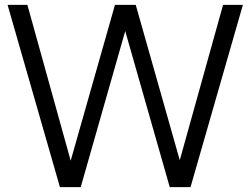

<svg xmlns="http://www.w3.org/2000/svg" viewBox="-20 -765 1024 785"><path d="M310 0 492 -638 674 0H759L973 -745H892L715 -110L535 -745H450L269 -108L92 -745H11L225 0Z"/></svg>

Font: Plus Jakarta Sans
Style: Regular
Weight: 400
Designer: Gumpita Rahayu
Foundry: Tokotype
Version: Version 2.071;gftools[0.9.30]